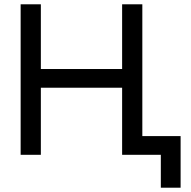

<svg xmlns="http://www.w3.org/2000/svg" viewBox="-20 -720 887 893"><path d="M642 -700H548V-399H170V-700H76V0H170V-312H548V0H642ZM820 -87H615V0H728V153H820Z"/></svg>

Font: Rookery
Style: Regular
Weight: 400
Designer: Ryan Kimball / Julieta Ulanovsky
Foundry: Motorola Mobility LLC.
Version: Version 1.0